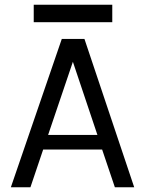

<svg xmlns="http://www.w3.org/2000/svg" viewBox="-20 -794 615 814"><path d="M123 -700V-774H456V-700ZM26 0 242 -629H338L549 0H467L413 -160H163L109 0ZM184 -222H393L289 -532Z"/></svg>

Font: Karmilla
Style: Regular
Weight: 400
Designer: Jonathan Pinhorn
Version: Version 1.000